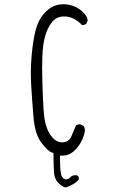

<svg xmlns="http://www.w3.org/2000/svg" viewBox="-20 -754 540 890"><path d="M284.2 115.2Q328.1 100.6 345.2 77.6V67.4Q341.8 61 335.4 58.1Q334 58.1 332.5 58.1Q315.4 58.1 308.1 65.9Q297.4 77.6 286.6 77.6Q277.8 77.6 272 71.3Q269 68.4 266.6 64Q262.2 56.2 260.3 36.6Q258.3 17.1 258.3 -19.5V-32.7H271.5Q305.7 -32.7 334 -64.9Q363.8 -98.6 372.6 -142.1Q373.5 -146 373.5 -149.9Q373.5 -161.1 367.2 -170.4L353 -177.2Q351.6 -177.7 350.6 -177.7Q339.4 -177.7 332 -172.4Q319.3 -141.1 310.5 -121.1Q306.6 -112.3 300 -106Q293.5 -99.6 284.9 -96.9Q276.4 -94.2 268.1 -94.2Q232.9 -94.2 207.5 -138.7Q186 -176.8 182.1 -243.9Q178.2 -311 176.8 -358.2Q175.3 -405.3 175.3 -434.3Q175.3 -463.4 176.3 -490.7Q178.2 -545.9 188.5 -584Q198.7 -623 220.7 -650.9Q241.7 -677.7 277.3 -677.7Q322.8 -677.7 360.4 -637.7Q360.8 -637.7 362.8 -637.7Q364.7 -637.7 367.7 -638.7Q374 -639.6 379.4 -643.1Q386.2 -657.7 386.2 -657.7Q386.2 -679.2 361.3 -701.2Q323.2 -734.4 272.9 -734.4Q237.3 -734.4 209.5 -714.4Q195.8 -704.6 182.6 -689.5Q156.7 -659.7 144.5 -611.8Q132.3 -562.5 126.5 -494.6Q123 -453.6 123 -420.2Q123 -386.7 124.5 -360.4Q128.4 -293 135.3 -210.9Q141.6 -132.8 170.9 -93.8Q199.7 -54.7 219.7 -47.4L228 -44.4V-35.2Q228 3.4 230 41.5Q231.4 74.7 250 93.3Q266.6 111.3 284.2 115.2Z"/></svg>

Font: NaikaiFont
Style: ExtraLight
Weight: 200
Version: Version 1.89